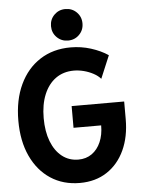

<svg xmlns="http://www.w3.org/2000/svg" viewBox="-62 -985 761 1039"><g transform="rotate(-5 319.0 -465.0)"><path d="M329.8 7.8Q238.9 7.8 170.7 -37.2Q102.5 -82.2 64.6 -164Q26.7 -245.8 26.7 -356.3Q26.7 -468.9 66 -552.4Q105.3 -636 176.3 -681.7Q247.2 -727.5 342.5 -727.5Q399.8 -727.5 452.9 -710.7Q506 -693.9 545.6 -667.3L493.6 -543.6Q478.9 -560.8 454.9 -573.6Q430.9 -586.5 403.2 -593.7Q375.4 -600.8 349.3 -600.8Q292.4 -600.8 250.9 -571.1Q209.5 -541.3 187 -486.9Q164.5 -432.5 164.5 -358.4Q164.5 -285.9 185.3 -232.1Q206.2 -178.3 244 -148.6Q281.8 -118.9 332.5 -118.9Q374.7 -118.9 405.8 -140.9Q436.9 -162.9 453.9 -202.1Q471 -241.4 471 -292.6H320.9V-410.5H606.3V-314.7Q606.3 -219.3 572.7 -146.6Q539 -73.8 476.9 -33Q414.8 7.8 329.8 7.8ZM332.9 -765.5Q296.6 -765.5 272 -790.2Q247.3 -814.9 247.3 -851.1Q247.3 -887.3 272 -912Q296.7 -936.7 332.9 -936.7Q369.1 -936.7 393.8 -912Q418.4 -887.3 418.4 -851.1Q418.4 -814.9 393.7 -790.2Q369.1 -765.5 332.9 -765.5Z"/></g></svg>

Font: Reddit Sans Condensed
Style: Regular
Weight: 400
Designer: Stephen Hutchings
Foundry: Reddit
Version: Version 1.014